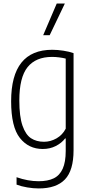

<svg xmlns="http://www.w3.org/2000/svg" viewBox="-20 -828 503 1078"><path d="M73 208.5V167Q137.5 189.5 196.5 189.5Q248.5 189.5 281.8 173.2Q315 157 332 119.5Q349 82 349 19.5V-50.5H345.5Q326 -25 293.2 -8.2Q260.5 8.5 220 8.5Q140.5 8.5 91.5 -53.5Q42.5 -115.5 42.5 -259.5Q42.5 -548.5 273.5 -548.5Q303.5 -548.5 337 -543.2Q370.5 -538 393 -529.5V15.5Q393 129 344.5 179.5Q296 230 197.5 230Q166.5 230 132.8 224.2Q99 218.5 73 208.5ZM349 -105.5V-499Q334 -503 312.5 -505.8Q291 -508.5 272.5 -508.5Q181 -508.5 134.8 -451Q88.5 -393.5 88.5 -264Q88.5 -174 106.2 -122.8Q124 -71.5 154.2 -51.8Q184.5 -32 227 -32Q264 -32 297.5 -51.2Q331 -70.5 349 -105.5ZM222.5 -630.5 298.5 -808H344L259 -630.5Z"/></svg>

Font: Encode Sans Condensed ExLight
Style: Regular
Weight: 275
Width: 3
Designer: Multiple Designers
Foundry: Impallari Type
Version: Version 2.000